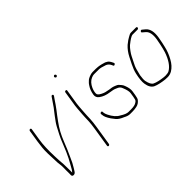

<svg xmlns="http://www.w3.org/2000/svg" viewBox="-75 -1041 1471 1471"><g transform="rotate(-45 660.5 -305.5)"><path d="M124.2 -484C121.5 -484 119 -483 116.7 -481C114.4 -479 113 -476.7 112.6 -474L97.1 -376C95 -363.3 92.5 -343 89.5 -314.9C86.5 -286.9 87.3 -232.9 91.7 -153C95.6 -127 97.2 -105.5 96.5 -88.5C96.3 -82.8 96.2 -77.8 96.1 -73.5C96.1 -69.2 96.1 -64.7 96 -60C95.9 -55.3 96 -50.7 96.3 -46C96.5 -41.3 96.5 -36 96.3 -30C96 -24 95.8 -18.7 95.7 -14C95.5 -4 100.3 1.3 110.2 2C120.1 2.7 128.3 -2 134.9 -12C137.1 -15.3 141.8 -22.8 149 -34.5C156.1 -46.2 163.2 -58.3 169.9 -71C175.6 -83.7 181.5 -96.3 187.5 -109C205 -145.8 223.4 -188.9 242.8 -238.3C259.9 -281.8 282.9 -327.2 318.1 -374.5C325.3 -384.2 333.8 -395.7 343.6 -409C353.3 -422.3 362.6 -434.3 371.3 -445C380 -455.7 387.8 -466.5 394.9 -477.5C402 -488.5 408.7 -498.5 415.2 -507.5C421.6 -516.5 426.1 -523 428.8 -527C436.8 -536.7 437.8 -543.4 431.9 -547C426.5 -550.3 421.6 -549 417.3 -543L378.9 -487C372.2 -476.3 364.4 -465.7 355.4 -455C346.3 -444.3 337.1 -432.3 327.7 -419C318.2 -405.7 309.7 -394 302.1 -384C291.7 -370.3 275.6 -341.3 253.3 -297C244 -279.7 232.2 -252.5 217.9 -215.7C203.5 -178.8 189.2 -145.9 174.5 -117C166.9 -104.3 157.4 -87 146.1 -65.1C134.8 -43.1 124.9 -27.8 116.5 -19C116.6 -23.7 116.7 -28.7 116.9 -34C117.1 -39.3 117 -44.3 116.8 -49C116.5 -53.7 116.4 -58.3 116.5 -63C117 -93.1 115.5 -125 112.1 -158.5C111.2 -167.5 110.6 -181.7 110.3 -201C107.4 -271 109.7 -329.3 117.1 -376L132.6 -474C133 -476.7 132.4 -479 130.7 -481C129 -483 126.8 -484 124.2 -484Z M525.7 -500C519.1 -500 515.2 -496.7 514.1 -490L494.7 -367.5C493.3 -358.5 492.3 -348.8 491.7 -338.5C491 -328.2 490.3 -318.7 489.6 -310C488.9 -301.3 488.2 -292.3 487.4 -283C486.6 -273.7 486 -262.5 485.6 -249.5C485.2 -236.5 484.6 -221.6 484 -204.8C483.3 -188 480.5 -164.1 475.6 -133L450.7 24C450.3 26.7 450.9 29 452.6 31C454.3 33 456.5 34 459.2 34C461.8 34 464.3 33 466.6 31C468.9 29 470.3 26.7 470.7 24L495.6 -133C500.6 -164.6 503.5 -190.4 504.4 -210.5C505 -224.8 505.5 -238.5 505.9 -251.5C506.3 -264.5 507.2 -279.6 508.7 -296.7C510.1 -313.9 511.2 -328.3 511.9 -340C512.5 -350 513.5 -359.3 514.8 -368L534.1 -490C535.2 -496.7 532.4 -500 525.7 -500ZM541.2 -642C535.8 -637.3 535.5 -632.2 540.3 -626.5C545 -620.8 550.1 -620.3 555.5 -625C560.9 -629.7 561.3 -634.8 556.5 -640.5C551.7 -646.2 546.6 -646.7 541.2 -642Z M931.4 -374.5C937.6 -378.2 939.5 -382.7 937 -388L932.5 -397C929.5 -403.7 925.4 -410.6 920.2 -417.8C915 -425 905.6 -431.7 892 -438C867.7 -445.3 852.3 -449.3 845.9 -450C840 -450.7 834.6 -451.5 829.8 -452.5C824.9 -453.5 817.3 -454 807 -454H770.5C760.3 -454 748 -451 733.6 -445C723.9 -441 716.1 -436.7 710 -432C705.3 -427.3 700.6 -422.8 695.9 -418.5C691.2 -414.2 686.2 -407.7 680.8 -399C667 -379.2 657.8 -355.2 653.4 -327C650.4 -307.9 656.9 -292.6 673.1 -281C695.1 -264.6 722.8 -254.3 756.2 -250C761.4 -249.3 766.3 -248.5 770.8 -247.5C775.3 -246.5 780.7 -245.6 786.9 -244.7C793.1 -243.9 805 -239.4 822.6 -231.2C835.3 -225.4 843.9 -215.6 848.6 -202C861.1 -171.7 866.1 -148.7 863.7 -133L858.3 -99C857 -91 855.3 -83.1 853.1 -75.3C851 -67.5 845.4 -61.1 836.5 -56C825 -47.3 805.3 -43 777.4 -43H750.4C734.3 -43 713.3 -51.3 687.4 -68C661.9 -80.5 639.9 -105.6 621.3 -143.4C615.3 -155.7 611.9 -165.9 611.1 -174L610.7 -184C609.7 -190 605.9 -192.3 599.3 -191C592.8 -189.7 589.7 -185.7 589.9 -179L591.4 -169C591.7 -153 601.1 -131.3 619.6 -104C623.6 -98 631.2 -88.2 642.3 -74.6C653.4 -61 672.2 -48.8 698.6 -38C717 -28 733.2 -23 747.2 -23H774.2C789.8 -23 805.1 -24.7 820 -28C838.1 -31.7 853.3 -41.7 865.7 -57.8C870.8 -64.3 875 -78.1 878.3 -99L883.7 -133C886.5 -151.3 883.2 -173.1 873.5 -198.5C871.9 -202.8 869.9 -207.6 867.5 -213C865.2 -218.3 857.2 -228.3 843.6 -243C839.9 -247 831.8 -251.5 819.4 -256.4C807 -261.3 797.8 -264.2 791.6 -265L767.6 -268.5C756.2 -270.2 744.1 -272.7 731.3 -276C726.2 -277.3 721.3 -279 716.6 -281C692.8 -291.1 678.9 -301.1 674.8 -311C672.9 -315.7 672.8 -323.5 674.6 -334.5C676.3 -345.5 679.8 -356.8 685 -368.5C697.9 -397.6 716 -417.1 739.2 -427C750.2 -431.7 759.6 -434 767.3 -434H820.3C833 -434 853.5 -429 882 -419C896.1 -413 906.7 -402.3 913.9 -387L918.3 -377C920.8 -371.7 925.2 -370.8 931.4 -374.5Z M1257 -450C1257.4 -452.7 1256.8 -455 1255.1 -457C1253.4 -459 1251.3 -460 1248.6 -460H1193.1C1187.1 -460 1181.1 -458.3 1175.1 -455C1169 -451.7 1163.6 -448.7 1158.6 -446C1148.6 -441.3 1131.4 -429.6 1108.4 -411C1086.2 -390.6 1067.5 -365.5 1052.4 -335.5C1047.6 -325.8 1038.6 -308.1 1025.6 -282.4C1012.7 -256.6 1003.6 -232.5 998.6 -210C989 -167.5 985.9 -134.5 989.4 -111C994.5 -75.9 1008.1 -52.9 1030 -42C1053.8 -31.4 1089.2 -24 1124.9 -20C1130.8 -19.3 1139.9 -19 1152.1 -19C1167.5 -19 1183.4 -23.3 1198.8 -32C1224.1 -47.3 1245.2 -70.6 1261.9 -102C1279.7 -133.8 1292.1 -166.2 1299.3 -199C1301.7 -210.3 1304.5 -222.3 1307.5 -235C1310.5 -247.7 1313.6 -264 1316.7 -284C1325.1 -337 1316.8 -374.7 1291.6 -397L1268.6 -416C1263.9 -420 1259.2 -419.3 1254.3 -414C1249.5 -408.7 1249.7 -404 1255.1 -400L1276.2 -382C1297.4 -364 1304.2 -331 1296.6 -283C1293.6 -264.3 1290.7 -248.8 1287.7 -236.5C1284.8 -224.2 1282 -212.3 1279.6 -201C1277.1 -189.7 1274 -178.7 1270.4 -168C1249.3 -107.1 1221.7 -66.8 1187.7 -47C1178.5 -41.7 1163.9 -39 1147.4 -39C1140.9 -39 1135 -39.3 1129.6 -40C1094.2 -44 1061.4 -51 1041 -61C1026 -68.2 1015.3 -87.9 1008.8 -120.2C1006.4 -132.3 1007.4 -151.9 1011.6 -179C1020.6 -218.7 1028.5 -245.9 1035.6 -260.5C1039.5 -268.8 1045.2 -280.2 1052.4 -294.5C1059.7 -308.8 1065.6 -320.5 1070 -329.5C1074.4 -338.5 1081.5 -349.8 1091.4 -363.5C1101.2 -377.2 1110.8 -388.3 1120.2 -397C1139.1 -412.3 1153.6 -422.6 1162.5 -428C1175.8 -436 1184.9 -440 1189.9 -440H1245.4C1248.1 -440 1250.6 -441 1252.9 -443C1255.2 -445 1256.6 -447.3 1257 -450Z"/></g></svg>

Font: Proton
Style: RgCndIt
Weight: 500
Version: Version 1.017